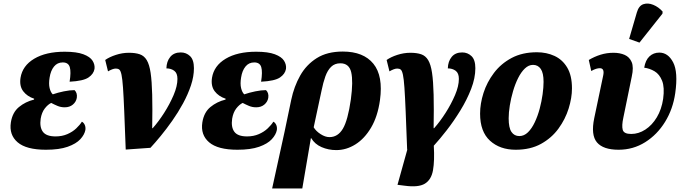

<svg xmlns="http://www.w3.org/2000/svg" viewBox="-20 -844 3913 1095"><path d="M242 10Q130 10 80.5 -32.5Q31 -75 42 -146Q51 -203 88 -233.5Q125 -264 174 -276L175 -281Q135 -294 112.5 -323.5Q90 -353 97 -400Q108 -469 175 -509Q242 -549 349 -549Q417 -549 455.5 -534.5Q494 -520 508 -497.5Q522 -475 519 -451Q514 -422 484.5 -402Q455 -382 377 -378Q386 -434 378 -461Q370 -488 338 -488Q307 -488 288 -464.5Q269 -441 263 -402Q257 -366 263 -341.5Q269 -317 281 -306Q310 -316 344 -323Q378 -330 405 -330Q422 -314 418 -286Q414 -263 395.5 -247.5Q377 -232 349 -232Q327 -232 308 -240Q289 -248 272 -257Q253 -248 235.5 -225.5Q218 -203 212 -167Q205 -119 224.5 -92.5Q244 -66 297 -66Q334 -66 364 -79Q394 -92 415 -112Q436 -132 447 -150Q457 -145 463 -132.5Q469 -120 467 -103Q462 -76 438 -50Q414 -24 366 -7Q318 10 242 10Z M580 -502Q604 -519 641 -531Q678 -543 715 -543Q752 -543 777 -534.5Q802 -526 817 -501Q832 -476 839 -428.5Q846 -381 848 -304Q850 -227 848 -113H851Q884 -150 916 -200Q948 -250 970 -301.5Q992 -353 992 -394Q992 -427 973.5 -440.5Q955 -454 929 -454Q930 -494 951 -519.5Q972 -545 1011 -545Q1042 -545 1064 -524Q1086 -503 1086 -455Q1086 -408 1069 -357Q1052 -306 1024 -254.5Q996 -203 962.5 -155.5Q929 -108 896.5 -68.5Q864 -29 838 -1L697 9Q692 -124 688.5 -209.5Q685 -295 681.5 -344.5Q678 -394 673 -417.5Q668 -441 660.5 -447Q653 -453 641 -453Q631 -453 619.5 -448.5Q608 -444 596 -437Z M1334 10Q1222 10 1172.5 -32.5Q1123 -75 1134 -146Q1143 -203 1180 -233.5Q1217 -264 1266 -276L1267 -281Q1227 -294 1204.5 -323.5Q1182 -353 1189 -400Q1200 -469 1267 -509Q1334 -549 1441 -549Q1509 -549 1547.5 -534.5Q1586 -520 1600 -497.5Q1614 -475 1611 -451Q1606 -422 1576.5 -402Q1547 -382 1469 -378Q1478 -434 1470 -461Q1462 -488 1430 -488Q1399 -488 1380 -464.5Q1361 -441 1355 -402Q1349 -366 1355 -341.5Q1361 -317 1373 -306Q1402 -316 1436 -323Q1470 -330 1497 -330Q1514 -314 1510 -286Q1506 -263 1487.5 -247.5Q1469 -232 1441 -232Q1419 -232 1400 -240Q1381 -248 1364 -257Q1345 -248 1327.5 -225.5Q1310 -203 1304 -167Q1297 -119 1316.5 -92.5Q1336 -66 1389 -66Q1426 -66 1456 -79Q1486 -92 1507 -112Q1528 -132 1539 -150Q1549 -145 1555 -132.5Q1561 -120 1559 -103Q1554 -76 1530 -50Q1506 -24 1458 -7Q1410 10 1334 10Z M1641 -275Q1657 -351 1692 -413Q1727 -475 1786.5 -512.5Q1846 -550 1935 -550Q2053 -550 2109.5 -480.5Q2166 -411 2147 -273Q2134 -180 2096.5 -116.5Q2059 -53 2007 -20.5Q1955 12 1898 12Q1853 12 1814 -5Q1775 -22 1755 -56H1753L1704 231H1532L1603 -93ZM1859 -62Q1907 -62 1935.5 -110Q1964 -158 1981 -277Q1995 -381 1983 -432Q1971 -483 1921 -483Q1889 -483 1868.5 -463Q1848 -443 1835.5 -408Q1823 -373 1814 -328L1769 -118Q1782 -96 1808.5 -79Q1835 -62 1859 -62Z M2287 215 2247 210 2303 9H2302Q2297 -124 2293.5 -209.5Q2290 -295 2286.5 -344.5Q2283 -394 2278 -417.5Q2273 -441 2265.5 -447Q2258 -453 2246 -453Q2236 -453 2224.5 -448.5Q2213 -444 2201 -437L2185 -502Q2209 -519 2246 -531Q2283 -543 2320 -543Q2357 -543 2382 -534.5Q2407 -526 2422 -501Q2437 -476 2444 -428.5Q2451 -381 2453 -304Q2455 -227 2453 -113H2456Q2489 -150 2521 -200Q2553 -250 2575 -301.5Q2597 -353 2597 -394Q2597 -427 2578.5 -440.5Q2560 -454 2534 -454Q2535 -494 2556 -519.5Q2577 -545 2616 -545Q2647 -545 2669 -524Q2691 -503 2691 -455Q2691 -399 2667 -337Q2643 -275 2605.5 -214Q2568 -153 2527.5 -101Q2487 -49 2454 -13Q2459 72 2449.5 126.5Q2440 181 2403 203.5Q2366 226 2287 215Z M2921 10Q2831 10 2774.5 -41.5Q2718 -93 2718 -196Q2718 -253 2737.5 -314Q2757 -375 2797 -428Q2837 -481 2898 -513.5Q2959 -546 3042 -546Q3097 -546 3142.5 -525Q3188 -504 3215 -458.5Q3242 -413 3242 -340Q3242 -286 3223 -225Q3204 -164 3165 -110.5Q3126 -57 3065.5 -23.5Q3005 10 2921 10ZM2942 -68Q2969 -68 2991 -89.5Q3013 -111 3030 -147Q3047 -183 3058 -224.5Q3069 -266 3074.5 -306Q3080 -346 3080 -377Q3080 -428 3064 -451Q3048 -474 3020 -474Q2995 -474 2973.5 -453.5Q2952 -433 2935 -399Q2918 -365 2906 -324Q2894 -283 2887.5 -242.5Q2881 -202 2881 -169Q2881 -115 2897 -91.5Q2913 -68 2942 -68Z M3508 10Q3420 10 3384.5 -32Q3349 -74 3369 -170L3420 -413Q3429 -455 3401 -455Q3391 -455 3379.5 -451.5Q3368 -448 3352 -439L3338 -502Q3370 -521 3405 -532Q3440 -543 3479 -543Q3515 -543 3542.5 -531Q3570 -519 3582.5 -490Q3595 -461 3583 -407L3535 -173Q3525 -127 3531.5 -103.5Q3538 -80 3580 -80Q3622 -80 3660.5 -105Q3699 -130 3726 -175Q3753 -220 3762 -280Q3771 -346 3756 -383.5Q3741 -421 3713 -437.5Q3685 -454 3654 -458Q3661 -501 3684 -522.5Q3707 -544 3740 -544Q3790 -544 3819 -488.5Q3848 -433 3831 -313Q3818 -222 3773 -149Q3728 -76 3659.5 -33Q3591 10 3508 10ZM3627 -601 3568 -622 3612 -773Q3623 -811 3649 -820Q3675 -829 3705.5 -816.5Q3736 -804 3759 -778L3758 -766Z"/></svg>

Font: Noto Serif SemiCondensed ExtraBold
Style: Italic
Weight: 800
Width: 4
Italic angle: -12°
Designer: Monotype Design Team
Foundry: Monotype Imaging Inc.
Version: Version 2.014; ttfautohint (v1.8.4.7-5d5b)